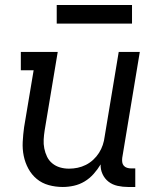

<svg xmlns="http://www.w3.org/2000/svg" viewBox="-20 -737 640 765"><path d="M230 8Q201 8 174 0.5Q147 -7 126.5 -24Q106 -41 93 -65Q80 -89 74.5 -116Q69 -143 70.5 -172Q72 -201 76 -230L114 -457H63V-530H210L158 -218Q155 -199 154 -181Q153 -163 156.5 -145.5Q160 -128 167.5 -112.5Q175 -97 188.5 -86Q202 -75 219 -70Q236 -65 255 -65Q272 -65 289 -68.5Q306 -72 322 -80Q338 -88 351.5 -100.5Q365 -113 374.5 -128Q384 -143 389.5 -159.5Q395 -176 397 -193L453 -530H537L467 -108Q466 -99 467 -91Q468 -83 473 -77Q478 -71 486 -68.5Q494 -66 502 -66H519V8H490Q469 8 448.5 3.5Q428 -1 412.5 -13Q397 -25 388.5 -43.5Q380 -62 381 -82Q369 -62 353 -44Q337 -26 317 -14Q297 -2 274.5 3Q252 8 230 8ZM206 -643V-717H506V-643Z"/></svg>

Font: Iosevka Curly Slab Extended
Style: Italic
Weight: 400
Width: 7
Italic angle: -9°
Monospace: yes
Designer: Belleve Invis
Foundry: Belleve Invis
Version: Version 11.1.0; ttfautohint (v1.8.3)